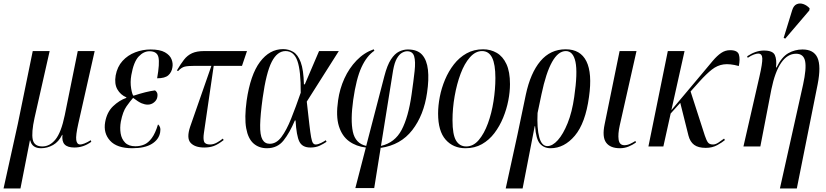

<svg xmlns="http://www.w3.org/2000/svg" viewBox="-52 -823 4640 1079"><path d="M-32 236 48 -126 132 -536H227L142 -160Q124 -78 132 -39Q140 0 186 0Q228 0 260 -39.5Q292 -79 312 -176L385 -536H480L388 -128Q373 -61 376.5 -36Q380 -11 399 -11Q407 -11 422 -16.5Q437 -22 458 -35L461 -26Q437 -9 414 -1.5Q391 6 366 6Q328 6 311.5 -11Q295 -28 299 -65H297Q278 -26 246 -8Q214 10 179 10Q128 10 118 -34H116L63 236Z M691 10Q605 10 566.5 -32.5Q528 -75 539 -137Q549 -193 583.5 -226Q618 -259 658 -273V-276Q625 -290 607.5 -321Q590 -352 598 -399Q607 -448 636.5 -480.5Q666 -513 708 -529Q750 -545 794 -545Q847 -545 875 -529Q903 -513 912 -490Q921 -467 917 -445Q913 -417 894 -400Q875 -383 831 -383Q846 -467 838.5 -501Q831 -535 788 -535Q755 -535 727 -505Q699 -475 686 -401Q679 -361 685 -326Q691 -291 698 -285Q771 -309 819 -315Q825 -312 830 -303Q835 -294 832 -277Q829 -260 813.5 -247.5Q798 -235 778 -235Q762 -235 744 -242.5Q726 -250 696 -273Q680 -255 659 -225.5Q638 -196 627 -139Q621 -105 626 -73.5Q631 -42 651 -21.5Q671 -1 709 -1Q735 -1 758 -10.5Q781 -20 801 -47Q821 -74 836 -124Q844 -118 847.5 -107Q851 -96 848 -79Q841 -39 801.5 -14.5Q762 10 691 10Z M1096 6Q1043 6 1019 -20.5Q995 -47 1017 -112L1136 -453H1045Q1004 -453 986 -448.5Q968 -444 949 -424L942 -427Q963 -463 982 -487.5Q1001 -512 1027.5 -524Q1054 -536 1094 -536H1336L1308 -453H1149L1094 -76Q1089 -43 1095 -27Q1101 -11 1129 -11Q1148 -11 1167.5 -22Q1187 -33 1200 -44L1205 -36Q1173 -11 1149.5 -2.5Q1126 6 1096 6Z M1448 10Q1403 10 1372.5 -17Q1342 -44 1331.5 -102.5Q1321 -161 1334 -257Q1355 -403 1409 -475Q1463 -547 1539 -547Q1570 -547 1596 -531.5Q1622 -516 1638 -473.5Q1654 -431 1656 -349H1661L1741 -536H1852L1672 -252Q1681 -172 1686.5 -124Q1692 -76 1696.5 -51.5Q1701 -27 1707 -19Q1713 -11 1722 -11Q1735 -11 1752 -19.5Q1769 -28 1779 -35L1783 -26Q1767 -15 1745 -4.5Q1723 6 1692 6Q1647 6 1630.5 -27Q1614 -60 1609 -146H1605Q1576 -77 1541.5 -33.5Q1507 10 1448 10ZM1464 -15Q1501 -15 1529.5 -53Q1558 -91 1584 -156Q1610 -221 1638 -302Q1639 -424 1619.5 -480Q1600 -536 1553 -536Q1506 -536 1475 -475.5Q1444 -415 1424 -272Q1411 -177 1410 -120.5Q1409 -64 1422.5 -39.5Q1436 -15 1464 -15Z M1945 234 2004 6Q1950 0 1910 -29Q1870 -58 1852.5 -114Q1835 -170 1848 -259Q1857 -324 1883.5 -382Q1910 -440 1952 -483.5Q1994 -527 2048 -546L2052 -538Q2009 -509 1979.5 -445Q1950 -381 1933 -262Q1917 -148 1931 -82.5Q1945 -17 2006 -3L2108 -395Q2124 -457 2145 -489Q2166 -521 2190.5 -533Q2215 -545 2240 -545Q2294 -545 2320.5 -515Q2347 -485 2353 -430.5Q2359 -376 2348 -302Q2330 -176 2265 -92Q2200 -8 2088 8V3L2051 234ZM2157 -427 2089 -3Q2167 -21 2205 -93Q2243 -165 2261 -292Q2272 -369 2278 -423.5Q2284 -478 2275.5 -506.5Q2267 -535 2236 -535Q2223 -535 2207.5 -526.5Q2192 -518 2178.5 -495Q2165 -472 2157 -427Z M2564 10Q2495 10 2452.5 -38Q2410 -86 2410 -185Q2410 -229 2419.5 -278.5Q2429 -328 2449 -375.5Q2469 -423 2499 -461.5Q2529 -500 2570 -523Q2611 -546 2663 -546Q2705 -546 2739.5 -526Q2774 -506 2794 -463Q2814 -420 2814 -350Q2814 -307 2804.5 -258Q2795 -209 2775.5 -161.5Q2756 -114 2726.5 -75Q2697 -36 2656.5 -13Q2616 10 2564 10ZM2568 0Q2608 0 2638.5 -36Q2669 -72 2690 -129.5Q2711 -187 2721.5 -254.5Q2732 -322 2732 -385Q2732 -462 2713.5 -499Q2695 -536 2657 -536Q2620 -536 2589 -501Q2558 -466 2536.5 -408.5Q2515 -351 2503 -282.5Q2491 -214 2491 -147Q2491 -66 2511 -33Q2531 0 2568 0Z M2790 236 2856 -66 2903 -291Q2929 -413 2985 -479.5Q3041 -546 3127 -546Q3210 -546 3243.5 -478.5Q3277 -411 3258 -278Q3238 -131 3178.5 -60.5Q3119 10 3042 10Q3005 10 2982.5 -15.5Q2960 -41 2955 -114H2953L2885 236ZM3024 -2Q3053 -2 3083 -35.5Q3113 -69 3138 -131Q3163 -193 3175 -278Q3195 -415 3182 -475.5Q3169 -536 3128 -536Q3042 -536 2991 -293L2969 -188Q2965 -102 2978.5 -52Q2992 -2 3024 -2Z M3432 10Q3377 10 3354 -22Q3331 -54 3346 -125L3430 -536H3525L3431 -119Q3420 -70 3424.5 -38.5Q3429 -7 3457 -7Q3473 -7 3489 -14.5Q3505 -22 3519 -31L3522 -22Q3502 -8 3479.5 1Q3457 10 3432 10Z M3592 0 3701 -536H3795L3721 -204L3895 -411Q3929 -452 3953.5 -481Q3978 -510 4001 -525.5Q4024 -541 4051 -541Q4093 -541 4100.5 -516Q4108 -491 4100 -452Q4049 -466 4014 -461Q3979 -456 3948.5 -432Q3918 -408 3880 -366L3829 -309L3909 -61Q3918 -34 3926.5 -22.5Q3935 -11 3955 -11Q3969 -11 3985 -21.5Q4001 -32 4017 -44L4022 -36Q4007 -23 3979 -7.5Q3951 8 3914 8Q3872 8 3849 -9Q3826 -26 3817 -61L3771 -245L3717 -185L3676 0Z M4331 236 4461 -347Q4481 -438 4472.5 -479.5Q4464 -521 4422 -521Q4373 -521 4338 -470Q4303 -419 4283 -321L4221 0H4126L4216 -393Q4233 -467 4232 -494.5Q4231 -522 4209 -522Q4200 -522 4184.5 -516.5Q4169 -511 4150 -498L4147 -507Q4173 -524 4196 -531.5Q4219 -539 4241 -539Q4291 -539 4302.5 -513.5Q4314 -488 4309 -444H4312Q4341 -503 4378 -524Q4415 -545 4458 -545Q4521 -545 4542 -498.5Q4563 -452 4543 -349L4426 236ZM4361 -606 4352 -610 4400 -766Q4408 -792 4425.5 -799.5Q4443 -807 4463 -800Q4483 -793 4498 -776L4496 -764Z"/></svg>

Font: Noto Serif Display ExtraCondensed
Style: Italic
Weight: 400
Width: 2
Italic angle: -12°
Designer: Monotype Design Team
Foundry: Monotype Imaging Inc.
Version: Version 2.009